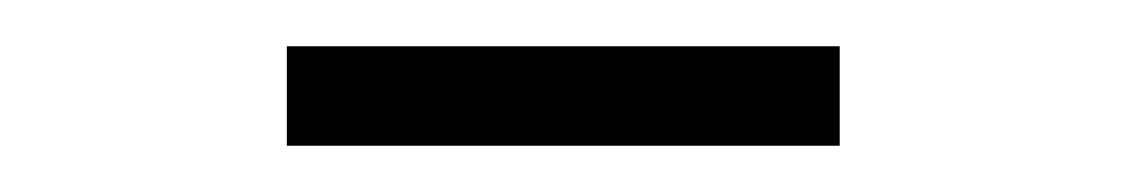

<svg xmlns="http://www.w3.org/2000/svg" viewBox="-20 -627 487 83"><path d="M104 -564V-607H343V-564Z"/></svg>

Font: UnnaMedium
Style: Regular
Weight: 500
Designer: Jorge de Buen Unna
Foundry: Omnibus-Type
Version: Version 2.008;hotconv 1.0.109;makeotfexe 2.5.65596